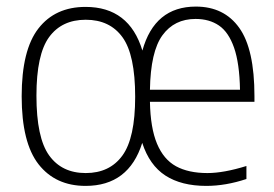

<svg xmlns="http://www.w3.org/2000/svg" viewBox="-20 -570 852 598"><path d="M772.5 -253H447Q448.5 -171.5 469 -122.5Q489.5 -73.5 528.2 -52.2Q567 -31 626 -31Q676.5 -31 747.5 -53V-12.5Q683 9 622.5 9Q545 9 495.2 -23.2Q445.5 -55.5 423 -125Q381 9 246.5 9Q153 9 100.2 -58.2Q47.5 -125.5 47.5 -270Q47.5 -414.5 99.8 -481.5Q152 -548.5 246.5 -548.5Q382.5 -548.5 423.5 -412.5Q461.5 -549.5 590 -549.5Q678 -549.5 725.2 -483.2Q772.5 -417 772.5 -270.5ZM447 -290.5H727.5Q726 -373 709 -421.5Q692 -470 662 -490.5Q632 -511 589 -511Q523 -511 486 -460.2Q449 -409.5 447 -290.5ZM401 -268.5Q401 -399.5 361.5 -454Q322 -508.5 247 -508.5Q172.5 -508.5 133 -454.5Q93.5 -400.5 93.5 -272Q93.5 -141 133 -86Q172.5 -31 247 -31Q321.5 -31 361.2 -85.5Q401 -140 401 -268.5Z"/></svg>

Font: Encode Sans Semi Condensed ExLight
Style: Regular
Weight: 275
Width: 4
Designer: Multiple Designers
Foundry: Impallari Type
Version: Version 2.000